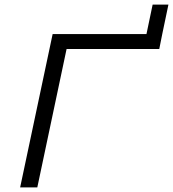

<svg xmlns="http://www.w3.org/2000/svg" viewBox="-20 -819 756 839"><path d="M68 0H143L271 -605H676L689 -670L716 -799H647L620 -670H210Z"/></svg>

Font: LT Wave Text Light Italic
Style: Regular
Weight: 300
Designer: Daniel Lyons
Version: Version 2.5 (Glyphs App)